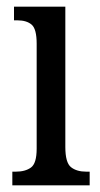

<svg xmlns="http://www.w3.org/2000/svg" viewBox="-20 -556 300 576"><path d="M17 0V-41H27Q56 -41 73 -53.5Q90 -66 90 -110V-425Q90 -469 75 -482Q60 -495 32 -495H22V-536H176V-115Q176 -68 193 -54.5Q210 -41 239 -41H249V0Z"/></svg>

Font: Noto Serif Ethiopic ExtraCondensed
Style: Regular
Weight: 400
Width: 2
Designer: Monotype Design Team
Foundry: Monotype Imaging Inc.
Version: Version 2.102; ttfautohint (v1.8.4.7-5d5b)